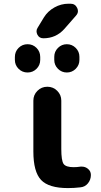

<svg xmlns="http://www.w3.org/2000/svg" viewBox="-20 -1004 532 1014"><path d="M211.9 -912.1Q232.4 -945.3 267.6 -964.8Q302.7 -984.4 341.8 -984.4H352.5Q377 -984.4 387.7 -961.9Q391.6 -953.1 391.6 -945.3Q391.6 -932.6 380.9 -920.9L319.3 -850.6Q275.4 -801.8 209 -801.8Q187.5 -801.8 177.7 -820.3Q172.9 -830.1 172.9 -838.9Q172.9 -848.6 178.7 -857.4ZM58.6 -687.5V-703.1Q58.6 -731.4 78.1 -751Q97.7 -770.5 125.5 -770.5Q153.3 -770.5 172.9 -751Q192.4 -731.4 192.4 -703.1V-687.5Q192.4 -660.2 172.9 -640.6Q153.3 -621.1 125.5 -621.1Q97.7 -621.1 78.1 -640.6Q58.6 -660.2 58.6 -687.5ZM266.6 -687.5V-704.1Q266.6 -731.4 286.1 -751Q305.7 -770.5 333 -770.5Q360.4 -770.5 379.9 -751Q399.4 -731.4 399.4 -704.1V-687.5Q399.4 -660.2 379.9 -640.6Q360.4 -621.1 333 -621.1Q305.7 -621.1 286.1 -640.6Q266.6 -660.2 266.6 -687.5ZM303.7 -217.8Q303.7 -155.3 315.9 -138.2Q328.1 -121.1 369.1 -121.1Q386.7 -121.1 405.3 -124Q409.2 -124 413.1 -124Q429.7 -124 443.4 -113.3Q460 -100.6 460 -80.1Q460 -54.7 444.3 -35.6Q428.7 -16.6 404.3 -14.6Q372.1 -10.7 338.9 -10.7Q237.3 -10.7 196.8 -53.7Q156.2 -96.7 156.2 -204.1V-472.7Q156.2 -502.9 177.7 -524.4Q199.2 -545.9 230 -545.9Q260.7 -545.9 282.2 -524.4Q303.7 -502.9 303.7 -472.7Z"/></svg>

Font: Gen Jyuu GothicX Bold
Style: Bold
Weight: 700
Designer: Ryoko NISHIZUKA (kana &amp; ideographs); Paul D. Hunt (Latin, Greek &amp; Cyrillic); Wenlong ZHANG (bopomofo); Sandoll C
Version: Version 1.058.20140828